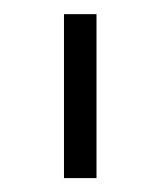

<svg xmlns="http://www.w3.org/2000/svg" viewBox="-20 -727 228 271"><path d="M116.2 -475.6H70.3V-707H116.2Z"/></svg>

Font: Pretendard JP ExtraLight
Style: Regular
Weight: 200
Designer: Base glyphs from Inter by Rasmus Andersson; Hangeul glyphs from Noto Sans CJK(Source Han Sans) by Jang Soo-young and Kan
Foundry: Kil Hyung-jin
Version: Version 1.309